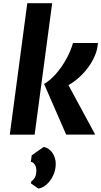

<svg xmlns="http://www.w3.org/2000/svg" viewBox="-20 -818 616 1166"><path d="M190.3 0H39.4L145.7 -798.5H296.8ZM558.3 -0.5H381.9L247.6 -308.5Q284.8 -329.2 320 -369.6Q355.2 -409.9 382.5 -459.4Q409.9 -508.8 423.2 -557H574.6Q572.5 -519 556.7 -481.1Q541 -443.2 515.6 -409Q490.3 -374.7 459.3 -346.8Q428.2 -318.9 395.5 -301.3ZM213.2 327.3 168.1 295.7 170.1 283.4Q183.4 274.6 191.9 259.7Q200.5 244.8 200.7 216.5Q201 197.1 191.4 181.9Q181.9 166.7 167.4 164.7L172.5 125.2L245.7 74.2Q278.1 80.8 298.3 110.3Q318.5 139.9 318.5 177.2Q318.5 213.5 303.6 246.1Q288.7 278.7 264.7 300.7Q240.7 322.8 213.2 327.3Z"/></svg>

Font: Merriweather Sans Variable Regular
Style: Italic
Weight: 300
Italic angle: -8°
Designer: Eben Sorkin
Foundry: Eben Sorkin
Version: Version 2.001